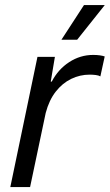

<svg xmlns="http://www.w3.org/2000/svg" viewBox="-20 -754 442 774"><path d="M21.6 0 131 -524.7H201.3L184.6 -425.1H188.7Q214.4 -474.6 259 -503.6Q303.6 -532.6 355.7 -532.6Q370.3 -532.6 382.4 -530.9Q394.6 -529.1 402.1 -526.4L384.6 -446.1Q377.9 -450.1 365.9 -451.6Q354 -453.1 341.3 -453.1Q302.4 -453.1 267 -436Q231.6 -418.9 204.8 -384.7Q178 -350.6 164.3 -298.9L101.3 0ZM227.7 -593.9 318.6 -733.6H402.4L291.1 -593.9Z"/></svg>

Font: Mona Sans
Style: Italic
Weight: 200
Italic angle: -11.6951°
Designer: Deni Anggara
Foundry: GitHub
Version: Version 2.000